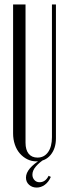

<svg xmlns="http://www.w3.org/2000/svg" viewBox="-20 -719 303 865"><path d="M95 -699V-76Q95 -44 109 -26.5Q123 -9 149 -9Q179 -9 196.5 -33.5Q214 -58 214 -101V-699H232V-96Q232 -50 208 -21Q184 8 144 8Q122 8 103 -1.5Q84 -11 69.5 -27.5Q55 -44 47 -67.5Q39 -91 39 -118V-699ZM209 78Q199 101 182 113.5Q165 126 145 126Q125 126 111 113.5Q97 101 97 81Q97 40 168 -3H182Q158 12 142 30.5Q126 49 126 68Q126 82 135 92Q144 102 158 102Q185 102 199 73Z"/></svg>

Font: Moniqa Cond Heading
Style: Regular
Weight: 400
Width: 3
Designer: Rajesh Rajput
Foundry: Rajesh Rajput
Version: Version 1.000